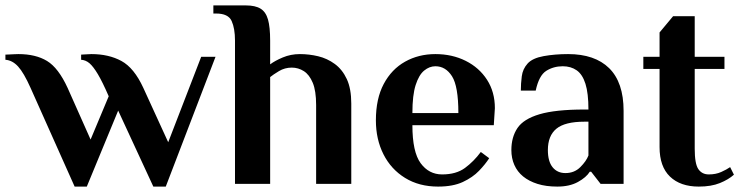

<svg xmlns="http://www.w3.org/2000/svg" viewBox="-34 -680 2734 710"><path d="M242 10 79 -355Q54 -411 33 -434Q12 -457 -14 -459V-478Q-11 -478 -1.5 -478.5Q8 -479 19 -479.5Q30 -480 34 -480Q98 -480 140 -454.5Q182 -429 216 -355L301 -164L368 -324Q345 -377 328 -405.5Q311 -434 297 -446Q283 -458 266 -459V-478Q270 -478 283.5 -479Q297 -480 304 -480Q368 -480 415 -454.5Q462 -429 496 -355L588 -154L710 -470H763L579 10H533L403 -271L287 10Z M835 0V-530Q835 -575 822.5 -602.5Q810 -630 765 -630H755V-660H875Q910 -660 929.5 -648Q949 -636 957 -608Q965 -580 965 -530V-442Q982 -455 1011.5 -467.5Q1041 -480 1075 -480Q1109 -480 1142.5 -472Q1176 -464 1204 -443.5Q1232 -423 1248.5 -387.5Q1265 -352 1265 -297V0H1135V-292Q1135 -344 1122.5 -374Q1110 -404 1089.5 -417Q1069 -430 1045 -430Q1019 -430 997.5 -417Q976 -404 965 -395V0Z M1586 10Q1516 10 1464 -22Q1412 -54 1384 -109.5Q1356 -165 1356 -235Q1356 -315 1385 -369.5Q1414 -424 1464 -452Q1514 -480 1576 -480Q1638 -480 1688 -455Q1738 -430 1767 -385Q1796 -340 1796 -280L1792 -217H1491Q1491 -118 1521.5 -76.5Q1552 -35 1601 -35Q1653 -35 1685.5 -59Q1718 -83 1744 -118L1775 -95Q1761 -73 1737.5 -48.5Q1714 -24 1677.5 -7Q1641 10 1586 10ZM1491 -262H1661Q1661 -361 1637.5 -398Q1614 -435 1576 -435Q1554 -435 1534.5 -419Q1515 -403 1503 -365.5Q1491 -328 1491 -262Z M2027 10Q1985 10 1953.5 0Q1922 -10 1900.5 -27.5Q1879 -45 1868 -70Q1857 -95 1857 -125Q1857 -173 1879.5 -206.5Q1902 -240 1961 -257.5Q2020 -275 2127 -275H2142Q2142 -335 2131 -370Q2120 -405 2098.5 -420Q2077 -435 2047 -435Q2013 -435 1986 -418Q1959 -401 1947 -345H1892Q1892 -371 1895.5 -398Q1899 -425 1917 -445Q1935 -465 1976.5 -472.5Q2018 -480 2067 -480Q2116 -480 2154 -467Q2192 -454 2218.5 -428Q2245 -402 2258.5 -362.5Q2272 -323 2272 -270V0H2187L2152 -45H2147Q2134 -24 2103 -7Q2072 10 2027 10ZM2057 -40Q2090 -40 2112 -62Q2134 -84 2142 -105V-230H2127Q2055 -230 2023.5 -204Q1992 -178 1992 -125Q1992 -83 2009.5 -61.5Q2027 -40 2057 -40Z M2550 10Q2482 10 2443.5 -27Q2405 -64 2405 -136V-425H2345V-470H2405V-560L2455 -620H2535V-470H2645V-425H2535V-130Q2535 -74 2548.5 -54.5Q2562 -35 2587 -35Q2613 -35 2633 -44Q2653 -53 2666 -62L2680 -34Q2660 -16 2628 -3Q2596 10 2550 10Z"/></svg>

Font: El Messiri
Style: Regular
Weight: 400
Designer: Mohamed Gaber
Foundry: Kief Type Foundry
Version: Version 2.020